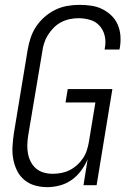

<svg xmlns="http://www.w3.org/2000/svg" viewBox="-20 -763 540 791"><path d="M175 8Q148 8 123.5 1Q99 -6 80 -22Q61 -38 50 -60.5Q39 -83 34.5 -108Q30 -133 31.5 -159.5Q33 -186 37 -213L94 -558Q98 -582 106 -606.5Q114 -631 128.5 -653Q143 -675 163.5 -693Q184 -711 207.5 -722.5Q231 -734 256.5 -738.5Q282 -743 307 -743Q332 -743 356 -739.5Q380 -736 400.5 -726Q421 -716 438 -700Q455 -684 464.5 -662.5Q474 -641 476 -617Q478 -593 474 -568L472 -559H411L412 -566Q417 -591 411.5 -615Q406 -639 390.5 -656.5Q375 -674 351.5 -681Q328 -688 303 -688Q285 -688 266.5 -684Q248 -680 231 -671Q214 -662 200.5 -648Q187 -634 177 -618Q167 -602 161.5 -584Q156 -566 154 -549L96 -204Q93 -185 92.5 -166Q92 -147 95.5 -129Q99 -111 107.5 -95Q116 -79 129.5 -68Q143 -57 160.5 -52Q178 -47 198 -47Q215 -47 233 -50.5Q251 -54 267 -62Q283 -70 297 -82.5Q311 -95 321.5 -110.5Q332 -126 337.5 -143Q343 -160 346 -177L373 -341H250L259 -396H443L378 0H324L341 -107Q331 -83 314.5 -60.5Q298 -38 275.5 -22Q253 -6 226.5 1Q200 8 175 8Z"/></svg>

Font: Iosevka Term Curly Lt Obl
Style: Regular
Weight: 300
Italic angle: -9°
Designer: Belleve Invis
Foundry: Belleve Invis
Version: Version 32.3.0